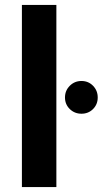

<svg xmlns="http://www.w3.org/2000/svg" viewBox="-20 -760 417 780"><path d="M69 -740H209V0H69ZM311 -298Q283 -298 263.5 -317Q244 -336 244 -364Q244 -392 263.5 -411.5Q283 -431 311 -431Q339 -431 358 -411.5Q377 -392 377 -364Q377 -336 358 -317Q339 -298 311 -298Z"/></svg>

Font: Fz Poppins SemBd
Style: Regular
Weight: 600
Designer: Ninad Kale (Devanagari), Jonny Pinhorn (Latin)
Foundry: Indian Type Foundry
Version: Vit hóa bi Vntype.Com & FontZin.Com